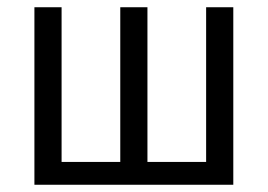

<svg xmlns="http://www.w3.org/2000/svg" viewBox="-20 -510 739 530"><path d="M75 0V-490H150V-63H312V-490H387V-63H549V-490H624V0Z"/></svg>

Font: Nunito Sans 10pt Condensed
Style: Regular
Weight: 400
Width: 3
Designer: Vernon Adams
Foundry: Vernon Adams
Version: Version 3.101;gftools[0.9.27]